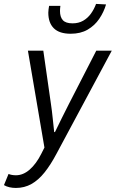

<svg xmlns="http://www.w3.org/2000/svg" viewBox="-82 -743 586 973"><path d="M-1.7 209.5Q-18 209.5 -33.7 206Q-49.4 202.5 -61.9 195.1L-38.7 138.5Q-22.9 145.2 -1.2 145.2Q35.7 145.2 68.7 116.2Q101.7 87.1 126.7 37.4L143.2 4.8L59.5 -486.1H137.5L176.5 -213.8Q181.4 -181.3 185.1 -143.9Q188.8 -106.5 192.6 -73.8H196.6Q213.1 -107.7 231.1 -144.3Q249.2 -180.9 266 -213.8L405.8 -486.1H484.4L204.2 36.4Q174.7 92.1 143.8 130.8Q112.9 169.5 77.3 189.5Q41.8 209.5 -1.7 209.5ZM276.1 -572Q218.8 -572 190.8 -599.7Q162.8 -627.4 162.8 -678.8Q162.8 -686.3 164.1 -695.9Q165.5 -705.4 166.8 -713.2H224Q223 -704.4 222.5 -698.4Q222 -692.5 222 -687.5Q222 -656.7 236.6 -640.7Q251.3 -624.7 285.4 -624.7Q316.4 -624.7 339.5 -638Q362.6 -651.3 378.7 -673.7Q394.8 -696 404.8 -723.2L455.4 -720.5Q444 -681.4 420.9 -647.5Q397.9 -613.6 362.2 -592.8Q326.4 -572 276.1 -572Z"/></svg>

Font: Source Sans 3 VF
Style: Italic
Weight: 200
Italic angle: -11°
Designer: Paul D. Hunt
Foundry: Adobe Systems Incorporated
Version: Version 3.042;hotconv 1.0.118;makeotfexe 2.5.65603